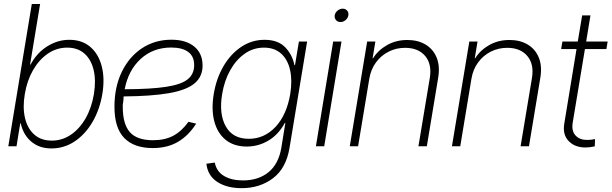

<svg xmlns="http://www.w3.org/2000/svg" viewBox="-20 -748 3128 982"><path d="M242.7 11.2Q182.1 11.2 140.9 -22.9Q99.6 -57.1 85.9 -117.2H83.5L64.5 0H22.5L142.6 -727.5H185.1L133.8 -417.5H136.2Q168 -477.1 221.2 -510.7Q274.4 -544.4 334.5 -544.4Q399.4 -544.4 441.7 -508.3Q483.9 -472.2 500.2 -409.4Q516.6 -346.7 503.4 -267.1Q489.7 -186.5 452.9 -123.8Q416 -61 362.1 -24.9Q308.1 11.2 242.7 11.2ZM245.1 -28.8Q298.3 -28.8 342.8 -59.1Q387.2 -89.4 418 -143.1Q448.7 -196.8 460.4 -267.1Q471.7 -337.4 458.7 -390.9Q445.8 -444.3 411.4 -474.4Q377 -504.4 323.7 -504.4Q269.5 -504.4 224.6 -473.6Q179.7 -442.9 148.9 -389.2Q118.2 -335.4 106.9 -267.1Q95.2 -198.2 107.9 -144.3Q120.6 -90.3 155.5 -59.6Q190.4 -28.8 245.1 -28.8Z M761.2 9.3Q666 9.3 615.7 -42Q565.4 -93.3 565.4 -202.1Q565.4 -303.2 603 -380.6Q640.6 -458 706.5 -501.5Q772.5 -544.9 856.9 -544.9Q930.7 -544.9 973.4 -510Q1016.1 -475.1 1016.1 -412.6Q1016.1 -356 974.9 -321.5Q933.6 -287.1 844.5 -271.5Q755.4 -255.9 612.3 -254.9Q611.3 -243.2 610.8 -231Q608.4 -215.8 607.9 -211.4Q607.4 -207 607.9 -204.1Q607.9 -202.6 607.9 -201.2Q607.9 -113.3 644.3 -72Q680.7 -30.8 762.7 -30.8Q823.2 -30.8 866.2 -53.7Q909.2 -76.7 943.8 -125L983.4 -115.7Q944.3 -54.2 890.1 -22.5Q835.9 9.3 761.2 9.3ZM617.7 -291.5Q752.4 -292 830.1 -304Q907.7 -315.9 940.4 -342.8Q973.1 -369.6 973.1 -415Q973.1 -459.5 942.9 -482.2Q912.6 -504.9 855.5 -504.9Q763.2 -504.9 699.7 -446.8Q636.2 -388.7 617.7 -291.5Z M1215.8 214.4Q1140.6 214.4 1091.6 182.6Q1042.5 150.9 1035.6 89.4L1078.6 83.5Q1087.4 129.4 1126 152.1Q1164.6 174.8 1222.2 174.8Q1301.8 174.8 1353.3 132.8Q1404.8 90.8 1418.9 7.8L1439.5 -119.6H1437Q1404.8 -60.1 1353.3 -29.3Q1301.8 1.5 1242.2 1.5Q1176.8 1.5 1134.5 -32.5Q1092.3 -66.4 1076.2 -127Q1060.1 -187.5 1073.2 -267.1Q1086.4 -346.7 1123 -409.4Q1159.7 -472.2 1213.9 -508.3Q1268.1 -544.4 1333 -544.4Q1401.4 -544.4 1438.2 -506.6Q1475.1 -468.8 1485.8 -415H1488.8L1508.8 -535.6H1550.8L1460.9 7.8Q1443.4 113.3 1376 163.8Q1308.6 214.4 1215.8 214.4ZM1252.4 -38.1Q1332 -38.1 1389.2 -99.1Q1446.3 -160.2 1464.4 -267.1Q1475.6 -336.4 1463.6 -389.9Q1451.7 -443.4 1417.7 -473.9Q1383.8 -504.4 1330.1 -504.4Q1275.4 -504.4 1231.2 -473.1Q1187 -441.9 1157.2 -388.4Q1127.4 -335 1116.2 -267.1Q1099.1 -165 1134.8 -101.6Q1170.4 -38.1 1252.4 -38.1Z M1595.7 0 1684.1 -535.6H1726.6L1638.2 0ZM1721.2 -635.3Q1707 -635.3 1698.5 -645.3Q1689.9 -655.3 1691.9 -669.4Q1694.3 -683.6 1706.3 -693.6Q1718.3 -703.6 1732.4 -703.6Q1747.1 -703.6 1755.6 -693.6Q1764.2 -683.6 1761.7 -669.4Q1759.3 -655.3 1747.6 -645.3Q1735.8 -635.3 1721.2 -635.3Z M1868.7 -344.7 1811.5 0H1769L1857.9 -535.6H1899.9L1885.7 -450.2H1888.2Q1913.6 -491.2 1959.5 -517.3Q2005.4 -543.5 2063.5 -543.5Q2117.2 -543.5 2156.2 -520.3Q2195.3 -497.1 2213.1 -453.9Q2231 -410.6 2221.2 -351.1L2163.1 0H2120.1L2178.2 -349.1Q2189.9 -419.4 2154.8 -461.4Q2119.6 -503.4 2051.8 -503.4Q2006.8 -503.4 1968.3 -484.1Q1929.7 -464.8 1903.3 -429.4Q1877 -394 1868.7 -344.7Z M2391.1 -344.7 2334 0H2291.5L2380.4 -535.6H2422.4L2408.2 -450.2H2410.6Q2436 -491.2 2481.9 -517.3Q2527.8 -543.5 2585.9 -543.5Q2639.6 -543.5 2678.7 -520.3Q2717.8 -497.1 2735.6 -453.9Q2753.4 -410.6 2743.7 -351.1L2685.5 0H2642.6L2700.7 -349.1Q2712.4 -419.4 2677.2 -461.4Q2642.1 -503.4 2574.2 -503.4Q2529.3 -503.4 2490.7 -484.1Q2452.1 -464.8 2425.8 -429.4Q2399.4 -394 2391.1 -344.7Z M3087.9 -535.6 3081.5 -497.1H2971.7L2909.2 -121.1Q2902.3 -78.1 2923.6 -55.2Q2944.8 -32.2 2982.9 -32.2Q3001.5 -32.2 3023.4 -36.6L3022 0.5Q2998 6.3 2974.1 6.3Q2919.9 6.3 2888.2 -26.9Q2856.4 -60.1 2866.2 -116.7L2928.7 -497.1H2850.1L2856.4 -535.6H2935.1L2957.5 -669.4H3000L2978 -535.6Z"/></svg>

Font: Inter Display Extra Light
Style: Italic
Weight: 200
Italic angle: -9.39999°
Designer: Rasmus Andersson
Foundry: rsms
Version: Version 4.000;git-4fc901f